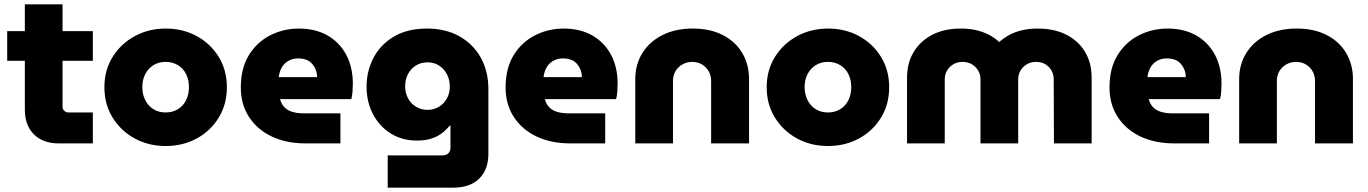

<svg xmlns="http://www.w3.org/2000/svg" viewBox="-20 -658 6277 881"><path d="M250 0Q177 0 135.5 -41.5Q94 -83 94 -155V-638H267V-168Q267 -157 275 -149.5Q283 -142 294 -142H406V0ZM13 -379V-515H406V-379Z M740 12Q662 12 598.5 -22.5Q535 -57 497 -118Q459 -179 459 -258Q459 -336 497 -397Q535 -458 599 -492.5Q663 -527 741 -527Q819 -527 882.5 -492.5Q946 -458 983.5 -397Q1021 -336 1021 -258Q1021 -179 983.5 -118Q946 -57 882.5 -22.5Q819 12 740 12ZM740 -142Q772 -142 796.5 -157Q821 -172 834 -198.5Q847 -225 847 -258Q847 -292 834 -318Q821 -344 796.5 -359Q772 -374 740 -374Q708 -374 684 -359Q660 -344 646.5 -318Q633 -292 633 -258Q633 -225 646.5 -198.5Q660 -172 684 -157Q708 -142 740 -142Z M1382 0Q1295 0 1228.5 -31Q1162 -62 1123.5 -120Q1085 -178 1085 -257Q1085 -345 1122 -405Q1159 -465 1220 -496Q1281 -527 1351 -527Q1427 -527 1482.5 -495.5Q1538 -464 1568.5 -407Q1599 -350 1599 -274Q1599 -258 1597.5 -237.5Q1596 -217 1592 -203H1265Q1271 -181 1284.5 -166.5Q1298 -152 1320.5 -145Q1343 -138 1372 -138H1542V0ZM1259 -304H1435Q1435 -319 1431 -331.5Q1427 -344 1420 -355Q1413 -366 1403 -374Q1393 -382 1379 -386Q1365 -390 1349 -390Q1328 -390 1312 -383Q1296 -376 1285 -364.5Q1274 -353 1267.5 -337.5Q1261 -322 1259 -304Z M1759 203V55H2010Q2027 55 2037 45.5Q2047 36 2047 21V-81H2043Q2027 -61 2006 -45.5Q1985 -30 1957.5 -21.5Q1930 -13 1893 -13Q1825 -13 1773 -45.5Q1721 -78 1691.5 -134Q1662 -190 1662 -260Q1662 -332 1694 -393Q1726 -454 1788 -490.5Q1850 -527 1939 -527Q2024 -527 2087 -492Q2150 -457 2185.5 -394.5Q2221 -332 2221 -248V48Q2221 120 2179 161.5Q2137 203 2061 203ZM1942 -154Q1972 -154 1995 -168.5Q2018 -183 2031 -207Q2044 -231 2044 -260Q2044 -292 2031 -317Q2018 -342 1995 -357Q1972 -372 1942 -372Q1912 -372 1888.5 -357.5Q1865 -343 1852 -318Q1839 -293 1839 -262Q1839 -232 1852 -207.5Q1865 -183 1888.5 -168.5Q1912 -154 1942 -154Z M2597 0Q2510 0 2443.5 -31Q2377 -62 2338.5 -120Q2300 -178 2300 -257Q2300 -345 2337 -405Q2374 -465 2435 -496Q2496 -527 2566 -527Q2642 -527 2697.5 -495.5Q2753 -464 2783.5 -407Q2814 -350 2814 -274Q2814 -258 2812.5 -237.5Q2811 -217 2807 -203H2480Q2486 -181 2499.5 -166.5Q2513 -152 2535.5 -145Q2558 -138 2587 -138H2757V0ZM2474 -304H2650Q2650 -319 2646 -331.5Q2642 -344 2635 -355Q2628 -366 2618 -374Q2608 -382 2594 -386Q2580 -390 2564 -390Q2543 -390 2527 -383Q2511 -376 2500 -364.5Q2489 -353 2482.5 -337.5Q2476 -322 2474 -304Z M2895 0V-296Q2895 -362 2927.5 -414.5Q2960 -467 3019.5 -497Q3079 -527 3159 -527Q3239 -527 3297 -497Q3355 -467 3386 -414.5Q3417 -362 3417 -296V0H3243V-288Q3243 -311 3232 -330.5Q3221 -350 3201.5 -362Q3182 -374 3156 -374Q3131 -374 3110.5 -362Q3090 -350 3079 -330.5Q3068 -311 3068 -288V0Z M3779 12Q3701 12 3637.5 -22.5Q3574 -57 3536 -118Q3498 -179 3498 -258Q3498 -336 3536 -397Q3574 -458 3638 -492.5Q3702 -527 3780 -527Q3858 -527 3921.5 -492.5Q3985 -458 4022.5 -397Q4060 -336 4060 -258Q4060 -179 4022.5 -118Q3985 -57 3921.5 -22.5Q3858 12 3779 12ZM3779 -142Q3811 -142 3835.5 -157Q3860 -172 3873 -198.5Q3886 -225 3886 -258Q3886 -292 3873 -318Q3860 -344 3835.5 -359Q3811 -374 3779 -374Q3747 -374 3723 -359Q3699 -344 3685.5 -318Q3672 -292 3672 -258Q3672 -225 3685.5 -198.5Q3699 -172 3723 -157Q3747 -142 3779 -142Z M4142 0V-302Q4142 -369 4172.5 -419.5Q4203 -470 4258 -498.5Q4313 -527 4389 -527Q4427 -527 4459.5 -519.5Q4492 -512 4518.5 -498Q4545 -484 4564 -466H4566Q4586 -484 4612 -498Q4638 -512 4670.5 -519.5Q4703 -527 4741 -527Q4818 -527 4873.5 -498.5Q4929 -470 4959 -419.5Q4989 -369 4989 -302V0H4816L4815 -294Q4815 -316 4805 -334Q4795 -352 4777 -363Q4759 -374 4734 -374Q4710 -374 4691.5 -363Q4673 -352 4662.5 -334Q4652 -316 4652 -294V0H4479V-294Q4479 -316 4468.5 -334Q4458 -352 4439.5 -363Q4421 -374 4396 -374Q4373 -374 4354.5 -363Q4336 -352 4325.5 -334Q4315 -316 4315 -294V0Z M5368 0Q5281 0 5214.5 -31Q5148 -62 5109.5 -120Q5071 -178 5071 -257Q5071 -345 5108 -405Q5145 -465 5206 -496Q5267 -527 5337 -527Q5413 -527 5468.5 -495.5Q5524 -464 5554.5 -407Q5585 -350 5585 -274Q5585 -258 5583.5 -237.5Q5582 -217 5578 -203H5251Q5257 -181 5270.5 -166.5Q5284 -152 5306.5 -145Q5329 -138 5358 -138H5528V0ZM5245 -304H5421Q5421 -319 5417 -331.5Q5413 -344 5406 -355Q5399 -366 5389 -374Q5379 -382 5365 -386Q5351 -390 5335 -390Q5314 -390 5298 -383Q5282 -376 5271 -364.5Q5260 -353 5253.5 -337.5Q5247 -322 5245 -304Z M5666 0V-296Q5666 -362 5698.5 -414.5Q5731 -467 5790.5 -497Q5850 -527 5930 -527Q6010 -527 6068 -497Q6126 -467 6157 -414.5Q6188 -362 6188 -296V0H6014V-288Q6014 -311 6003 -330.5Q5992 -350 5972.5 -362Q5953 -374 5927 -374Q5902 -374 5881.5 -362Q5861 -350 5850 -330.5Q5839 -311 5839 -288V0Z"/></svg>

Font: MuseoModerno Thin ExtraBold
Style: Regular
Weight: 800
Version: Version 1.002